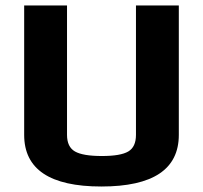

<svg xmlns="http://www.w3.org/2000/svg" viewBox="-20 -669 739 699"><path d="M631 -649H475V-178C475 -148.7 465.7 -128.5 447 -117.5C428.3 -106.5 396.3 -101 351 -101C305 -101 272.3 -106.5 253 -117.5C233.7 -128.5 224 -148.7 224 -178V-649H68V-178C68 -52.7 161.7 10 349 10C537 10 631 -52.7 631 -178Z"/></svg>

Font: Play
Style: Bold
Weight: 700
Designer: Jonas Hecksher
Foundry: Jonas Hecksher, Playtypeª, e-types AS
Version: Version 1.002